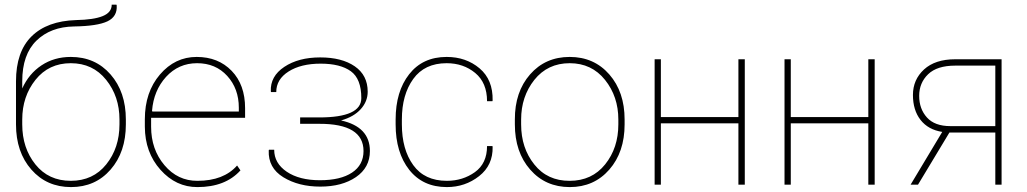

<svg xmlns="http://www.w3.org/2000/svg" viewBox="-20 -778 4327 809"><path d="M73.7 -274.4V-253.9Q73.7 -154.3 129.2 -85.2Q184.6 -16.1 278.3 -16.1Q372.1 -16.1 427.7 -85.4Q483.4 -154.8 483.4 -253.9V-274.4Q483.4 -371.6 427.2 -441.7Q371.1 -511.7 278.3 -511.7Q185.5 -511.7 129.6 -441.7Q73.7 -371.6 73.7 -274.4ZM278.3 -538.1Q381.3 -538.1 445.8 -464.4Q510.3 -390.6 510.3 -274.4V-253.9Q510.3 -137.2 446 -63.5Q381.8 10.3 279.3 10.3Q176.8 10.3 112.1 -63.5Q47.4 -137.2 47.4 -253.9V-435.5Q47.4 -560.1 113 -624.8Q178.7 -689.5 300.3 -693.4Q375 -694.8 412.8 -710.2Q450.7 -725.6 450.7 -758.3H470.7L471.7 -755.4Q475.1 -708.5 432.9 -688.2Q390.6 -668 292 -666.5Q193.4 -665 133.5 -606.7Q73.7 -548.3 73.7 -435.5V-405.3Q101.6 -467.3 155 -502.7Q208.5 -538.1 278.3 -538.1Z M679.7 -454.1Q627.4 -396.5 620.6 -311L622.1 -308.1H986.3V-324.2Q986.3 -404.3 937.5 -458Q888.7 -511.7 810.5 -511.7Q732.4 -511.7 679.7 -454.1ZM590.3 -244.1V-275.4Q590.3 -389.6 653.8 -463.9Q717.3 -538.1 808.6 -538.1Q899.4 -538.1 956.1 -479.5Q1012.7 -420.9 1012.7 -322.3V-281.7H616.7V-244.1Q616.7 -148.4 672.9 -82Q729 -15.6 812 -16.1Q922.4 -16.1 979 -80.6L993.2 -60.1Q929.7 10.3 812 10.3Q721.7 10.7 656.2 -62.5Q590.8 -135.7 590.3 -244.1Z M1325.2 -283.2Q1502.4 -283.2 1502.4 -364.5Q1502.4 -445.8 1458.3 -477.8Q1414.1 -509.8 1331.1 -509.8Q1248 -509.8 1196 -476.8Q1144 -443.8 1144 -390.1H1122.1L1121.1 -393.1Q1118.2 -456.5 1178 -496.3Q1237.8 -536.1 1329.1 -536.1Q1420.4 -536.1 1474.9 -498.5Q1529.3 -460.9 1529.3 -391.6Q1529.3 -350.6 1500 -318.1Q1470.7 -285.6 1417 -270.5Q1538.6 -243.7 1538.6 -141.6Q1538.6 -71.8 1479.7 -31.7Q1420.9 8.3 1329.6 8.3Q1238.3 8.3 1173.8 -31.2Q1109.4 -70.8 1112.3 -144L1113.3 -147H1135.3Q1135.3 -90.3 1188.2 -54.4Q1241.2 -18.6 1328.1 -18.6Q1415 -18.6 1463.4 -50.8Q1511.7 -83 1511.7 -141.6Q1511.7 -256.8 1325.2 -256.3H1244.6V-283.2Z M1862.8 -16.1Q1929.7 -16.1 1981 -52.7Q2032.2 -89.4 2032.2 -162.6H2054.7L2055.7 -159.7Q2057.6 -82 1998.8 -35.9Q1939.9 10.3 1862.8 10.3Q1761.7 10.3 1704.3 -62.5Q1647 -135.3 1647 -253.9V-274.4Q1647 -392.6 1704.1 -465.3Q1761.2 -538.1 1861.8 -538.1Q1943.8 -538.1 2000.7 -490Q2057.6 -441.9 2055.7 -354.5L2054.7 -351.6H2032.2Q2032.2 -429.2 1982.4 -470.5Q1932.6 -511.7 1861.8 -511.7Q1769 -511.7 1721.2 -445.3Q1673.3 -378.9 1673.3 -274.4V-253.9Q1673.3 -148.4 1721.2 -82.3Q1769 -16.1 1862.8 -16.1Z M2175.8 -253.9Q2175.8 -154.3 2231.4 -85Q2286.6 -15.6 2380.4 -16.1Q2474.1 -16.1 2529.8 -85.4Q2585.4 -154.8 2585.4 -253.9V-274.4Q2585.4 -371.1 2529.3 -441.4Q2473.1 -511.7 2380.4 -511.7Q2287.6 -511.7 2231.4 -441.4Q2175.8 -371.1 2175.8 -274.4ZM2149.4 -274.4Q2148.9 -390.6 2213.4 -464.4Q2277.8 -538.1 2380.4 -538.1Q2482.9 -538.1 2547.4 -464.4Q2611.8 -390.6 2611.8 -274.4V-253.9Q2611.8 -137.2 2547.4 -63.5Q2482.9 10.3 2380.9 10.3Q2278.3 10.3 2213.9 -63.5Q2149.4 -137.2 2149.4 -253.9Z M3118.2 0H3091.3V-258.3H2764.6V0H2738.3V-528.3H2764.6V-284.7H3091.3V-528.3H3118.2Z M3665.5 0H3638.7V-258.3H3312V0H3285.6V-528.3H3312V-284.7H3638.7V-528.3H3665.5Z M3984.4 -246.6H4173.8V-501.5H4004.9Q3928.2 -501.5 3890.6 -465.1Q3853 -428.7 3853 -374Q3853 -319.3 3885.7 -283Q3918.5 -246.6 3984.4 -246.6ZM4200.2 -528.3V0H4173.8V-219.7H3980.5L3848.1 0H3816.9L3950.2 -222.2Q3891.1 -231.4 3858.9 -272.5Q3826.7 -313.5 3826.7 -377.9Q3826.7 -442.4 3873.5 -485.4Q3920.4 -528.3 4004.9 -528.3Z"/></svg>

Font: Roboto-Thin
Style: Regular
Weight: 250
Designer: Google
Version: Version 1.100141; 2013; ttfautohint (v0.94.14-c901) -l 8 -r 